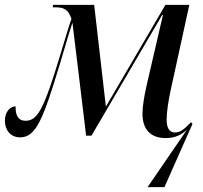

<svg xmlns="http://www.w3.org/2000/svg" viewBox="-21 -556 832 787"><path d="M584 211H653L768 -48L762 -55C733 -25 718 -13 696 -13C677 -13 662 -26 662 -66C662 -95 669 -141 677 -179L755 -536H657L413 -119L365 -536H197L195 -526H207C243 -526 260 -515 272 -478C261 -452 232 -347 203 -257C153 -99 127 -61 84 -61C52 -61 42 -86 43 -120C20 -120 -1 -97 -1 -61C-1 -28 18 7 62 7C128 7 157 -73 224 -292C245 -362 258 -409 276 -463L332 0H354L644 -495H647L580 -206C570 -162 563 -119 563 -90C563 -27 595 10 658 10C698 10 723 -4 745 -24Z"/></svg>

Font: Noto Serif Display Condensed Medium
Style: Italic
Weight: 500
Width: 3
Italic angle: -12°
Designer: Monotype Design Team
Foundry: Monotype Imaging Inc.
Version: Version 2.009